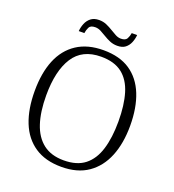

<svg xmlns="http://www.w3.org/2000/svg" viewBox="-157 -1005 1031 1137"><g transform="rotate(20 358.5 -437.0)"><path d="M358 10Q257 10 190 -35Q123 -80 90 -162.5Q57 -245 57 -359Q57 -473 90.5 -554.5Q124 -636 191.5 -680.5Q259 -725 359 -725Q461 -725 527 -680.5Q593 -636 626 -553.5Q659 -471 659 -358Q659 -247 625.5 -164.5Q592 -82 525.5 -36Q459 10 358 10ZM358 -31Q441 -31 490.5 -70Q540 -109 562.5 -182.5Q585 -256 585 -358Q585 -461 563 -534Q541 -607 491.5 -645.5Q442 -684 359 -684Q240 -684 185 -598Q130 -512 130 -358Q130 -255 154 -182Q178 -109 228.5 -70Q279 -31 358 -31ZM424 -777Q399 -777 377.5 -786Q356 -795 337.5 -806.5Q319 -818 301.5 -827Q284 -836 266 -836Q236 -836 227.5 -818.5Q219 -801 216 -781H181Q183 -806 192.5 -829.5Q202 -853 221.5 -868.5Q241 -884 273 -884Q299 -884 320.5 -874.5Q342 -865 360.5 -853.5Q379 -842 396 -833Q413 -824 430 -824Q459 -824 468 -840.5Q477 -857 480 -877H514Q512 -852 502.5 -829Q493 -806 474.5 -791.5Q456 -777 424 -777Z"/></g></svg>

Font: Noto Serif Khmer Light
Style: Regular
Weight: 300
Version: Version 2.003